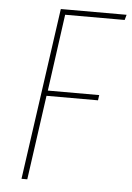

<svg xmlns="http://www.w3.org/2000/svg" viewBox="-51 -720 521 758"><g transform="rotate(5 210.0 -340.5)"><path d="M419.9 -681.2 414.1 -660.2H178.2L136.2 -356H339.8L336.9 -335H132.8L85.9 0H63L159.2 -681.2Z"/></g></svg>

Font: Fira Sans Compressed Thin
Style: Italic
Weight: 100
Width: 3
Italic angle: -8°
Designer: Carrois Corporate & Edenspiekermann AG
Foundry: Carrois Corporate GbR & Edenspiekermann AG
Version: Version 4.203;PS 004.203;hotconv 1.0.88;makeotf.lib2.5.64775